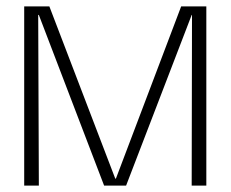

<svg xmlns="http://www.w3.org/2000/svg" viewBox="-20 -583 727 603"><path d="M56 0V-563H135L342 -22H344L549 -563H628V0H582L583 -536H582L376 0H307L102 -536H100L102 0Z"/></svg>

Font: Darker Grotesque
Style: Regular
Weight: 400
Designer: Gabriel Lam
Foundry: TypeRant
Version: Version 1.000;gftools[0.9.28]